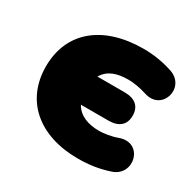

<svg xmlns="http://www.w3.org/2000/svg" viewBox="-120 -635 787 777"><g transform="rotate(30 273.5 -247.0)"><path d="M332 12C385 12 431 5 478 -11C568 -41 533 -180 433 -143C406 -133 371 -128 351 -128C298 -128 256 -144 234 -183H363C411 -183 438 -206 438 -249C438 -292 411 -315 363 -315H235C258 -354 298 -367 351 -367C374 -367 406 -362 437 -352C532 -321 569 -454 478 -484C433 -499 387 -506 342 -506C152 -506 34 -408 34 -247C34 -86 152 12 332 12Z"/></g></svg>

Font: SN Pro Black
Style: Regular
Weight: 900
Designer: Tobias Whetton
Foundry: Supernotes
Version: Version 1.001;Glyphs 3.2 (3249)